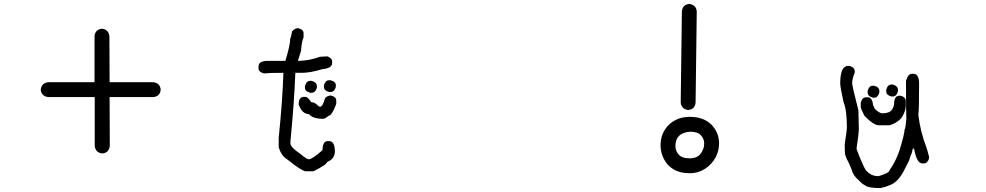

<svg xmlns="http://www.w3.org/2000/svg" viewBox="-20 -839 5040 981"><path d="M503 -55C526 -57 538 -70 541 -93L540 -343H763C786 -345 799 -358 801 -381C799 -404 786 -416 763 -419H540L539 -654C536 -677 524 -690 501 -692C478 -690 465 -677 463 -654V-419H227C204 -417 191 -404 188 -381C191 -358 203 -346 226 -343H464V-93C467 -70 480 -57 503 -55Z M1669 -369C1682 -369 1691 -378 1696 -395V-403C1696 -416 1687 -424 1669 -429H1661C1648 -429 1640 -420 1635 -403V-395C1635 -382 1644 -374 1661 -369ZM1572 -365C1585 -365 1594 -374 1599 -391V-399C1599 -412 1590 -421 1572 -426H1565C1552 -426 1543 -417 1538 -399V-391C1538 -378 1547 -370 1565 -365ZM1631 -232C1638 -232 1647 -237 1658 -247C1669 -247 1683 -267 1698 -308V-325C1698 -338 1689 -346 1671 -351C1660 -351 1650 -347 1641 -338C1633 -309 1625 -294 1616 -294C1613 -294 1611 -295 1608 -296C1596 -310 1583 -317 1570 -317C1559 -335 1549 -344 1540 -344H1532C1515 -344 1506 -331 1506 -306C1517 -273 1535 -256 1559 -256C1571 -240 1595 -232 1631 -232ZM1582 36C1628 13 1651 -3 1651 -11C1678 -22 1691 -40 1691 -65C1691 -100 1681 -118 1662 -118H1654C1637 -118 1628 -103 1628 -72C1593 -41 1569 -25 1558 -25C1552 -25 1537 -34 1514 -53C1481 -76 1464 -93 1464 -106V-118C1477 -249 1485 -366 1489 -467H1523C1551 -467 1586 -473 1628 -486C1661 -489 1677 -499 1677 -517V-524C1677 -536 1669 -545 1653 -551L1616 -549C1577 -535 1539 -528 1502 -528L1518 -579C1520 -609 1524 -632 1531 -648V-669C1531 -682 1522 -690 1504 -695C1491 -695 1481 -689 1472 -678C1470 -662 1467 -650 1463 -642C1463 -621 1455 -583 1438 -528H1341C1314 -526 1301 -517 1301 -500V-490C1301 -477 1310 -469 1328 -464H1330C1348 -466 1381 -467 1428 -467C1425 -372 1417 -262 1404 -135V-87C1413 -57 1428 -36 1447 -25C1498 16 1530 36 1542 36Z M3503 -30C3476 -30 3458 -37 3447 -50C3436 -63 3431 -77 3431 -93C3431 -138 3456 -163 3507 -166C3533 -166 3551 -160 3562 -147C3573 -134 3578 -121 3578 -106C3578 -87 3572 -70 3560 -54C3548 -38 3529 -30 3503 -30ZM3496 -277C3519 -279 3532 -292 3534 -315L3540 -780C3538 -803 3525 -816 3502 -819C3479 -817 3466 -804 3464 -781L3458 -316C3460 -293 3473 -280 3496 -277ZM3503 46C3534 46 3560 38 3583 23C3606 8 3623 -11 3636 -34C3648 -57 3654 -81 3654 -106C3654 -143 3641 -175 3615 -202C3588 -229 3551 -242 3504 -242C3461 -242 3425 -228 3397 -201C3369 -173 3355 -138 3355 -96C3355 -71 3361 -48 3372 -27C3383 -5 3399 13 3421 26C3442 39 3470 46 3503 46Z M4542 -346C4555 -346 4563 -355 4568 -372V-380C4568 -393 4559 -402 4542 -407H4534C4521 -407 4513 -398 4508 -380V-372C4508 -359 4517 -351 4534 -346ZM4447 -340C4460 -340 4468 -349 4473 -367V-374C4473 -387 4464 -396 4447 -401H4439C4426 -401 4418 -392 4413 -374V-367C4413 -354 4422 -345 4439 -340ZM4525 -199C4548 -205 4567 -217 4584 -234C4600 -257 4608 -279 4608 -298V-323C4608 -336 4599 -345 4582 -350H4574C4557 -350 4548 -335 4548 -304C4548 -301 4545 -292 4538 -279C4529 -266 4512 -260 4487 -260C4478 -261 4467 -267 4454 -279C4451 -279 4447 -287 4441 -302C4438 -329 4429 -342 4413 -342H4405C4392 -342 4383 -333 4378 -315V-291C4378 -287 4384 -272 4397 -247C4425 -218 4448 -202 4466 -199ZM4478 122C4498 118 4513 113 4524 108C4552 99 4577 74 4598 34L4625 -19C4630 -38 4635 -50 4638 -55C4642 -74 4645 -84 4647 -84C4647 -79 4648 -76 4651 -76C4660 -28 4674 -4 4693 -4H4701C4713 -4 4722 -13 4727 -30V-38C4720 -64 4716 -79 4714 -84C4693 -138 4679 -194 4672 -253C4675 -270 4676 -323 4676 -412C4676 -445 4666 -462 4647 -462H4640C4626 -462 4616 -450 4609 -426C4609 -309 4610 -245 4611 -232C4608 -197 4605 -179 4602 -179C4602 -163 4593 -126 4575 -68C4562 -31 4546 1 4526 29C4526 39 4507 50 4469 61C4444 61 4425 53 4412 38C4403 36 4385 -2 4357 -76V-85C4364 -130 4368 -163 4368 -182C4368 -205 4367 -236 4366 -275C4345 -358 4334 -404 4334 -414C4334 -428 4338 -446 4347 -467V-475C4347 -488 4338 -497 4321 -502H4309C4285 -499 4273 -469 4273 -412C4273 -400 4279 -368 4290 -317C4301 -291 4307 -249 4307 -190C4307 -176 4303 -147 4296 -103C4296 -72 4297 -54 4298 -49C4304 -34 4307 -26 4307 -25C4314 -14 4322 4 4332 29C4336 48 4349 67 4370 84C4378 94 4388 102 4400 108C4410 117 4436 122 4478 122Z"/></svg>

Font: linja lipamanka normal
Style: Regular
Weight: 400
Version: Version 1.000;February 20, 2023;FontCreator 14.0.0.2901 64-b